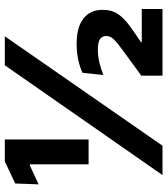

<svg xmlns="http://www.w3.org/2000/svg" viewBox="30 -708 679 778"><g transform="rotate(-90 369.0 -319.5)"><path d="M192.5 -299.5H91.5V-537.5H87L10.5 -502L14 -597L103.5 -639H192.5ZM167 0H48L493 -639H610.5ZM721 0H451V-86L545.5 -155Q565 -169.5 580 -181Q595 -192.5 603.2 -203.5Q611.5 -214.5 611.5 -227V-229Q611.5 -244 599.5 -253Q587.5 -262 556 -262Q528.5 -262 501.2 -255Q474 -248 453.5 -239.5L462.5 -324Q482.5 -334 513.5 -341Q544.5 -348 579.5 -348Q647.5 -348 682.5 -320.2Q717.5 -292.5 717.5 -244.5V-240.5Q717.5 -215.5 708.8 -195.8Q700 -176 682.2 -158.2Q664.5 -140.5 636.5 -121.5L586.5 -87V-70.5L538 -84H721Z"/></g></svg>

Font: Anek Devanagari Medium
Style: Bold
Weight: 700
Version: Version 1.003